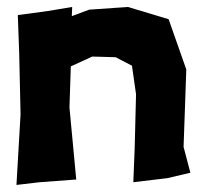

<svg xmlns="http://www.w3.org/2000/svg" viewBox="-20 -520 582 552"><path d="M31.2 -476.6 35.2 -367.2 39.1 -191.4 27.3 11.7 93.8 3.9 199.2 -3.9 179.7 -210.9 183.6 -329.1 245.1 -357.4 312.5 -355.5 359.4 -331.1 371.1 -249 367.2 -93.8 363.3 3.9 460.9 -7.8 527.3 -23.4 507.8 -97.7 515.6 -320.3 464.8 -464.8 347.7 -500 236.3 -492.2 186.5 -473.6 187.5 -500 117.2 -488.3Z"/></svg>

Font: MaokenAssortedSans-TC
Style: Regular
Weight: 500
Version: Version 0.83